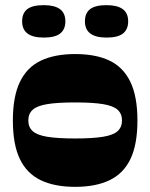

<svg xmlns="http://www.w3.org/2000/svg" viewBox="-20 -718 584 746"><path d="M272 8Q192 8 138 -18Q84 -44 57 -100.5Q30 -157 30 -250Q30 -343 57.5 -400Q85 -457 139 -482.5Q193 -508 272 -508Q352 -508 405.5 -482.5Q459 -457 486.5 -400Q514 -343 514 -250Q514 -157 487 -100.5Q460 -44 406 -18Q352 8 272 8ZM272 -180Q340 -180 380 -186.5Q420 -193 437 -208.5Q454 -224 454 -250Q454 -276 437 -291.5Q420 -307 380 -313.5Q340 -320 272 -320Q204 -320 164 -313.5Q124 -307 107 -291.5Q90 -276 90 -250Q90 -224 107 -208.5Q124 -193 164 -186.5Q204 -180 272 -180ZM150 -572Q66 -572 66 -635Q66 -667 86 -682.5Q106 -698 150 -698Q192 -698 213 -682.5Q234 -667 234 -635Q234 -604 214 -588Q194 -572 150 -572ZM394 -572Q310 -572 310 -635Q310 -667 330 -682.5Q350 -698 394 -698Q436 -698 457 -682.5Q478 -667 478 -635Q478 -604 458 -588Q438 -572 394 -572Z"/></svg>

Font: Ojuju ExtraLight ExtraBold
Style: Regular
Weight: 800
Version: Version 1.000